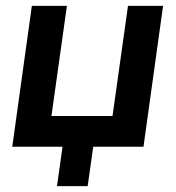

<svg xmlns="http://www.w3.org/2000/svg" viewBox="-20 -502 601 657"><path d="M299 0H471L538 -482H418L365 -105H156L209 -482H89L22 0H194L175 135H280Z"/></svg>

Font: Cantarell
Style: BoldOblique
Weight: 700
Italic angle: -8°
Designer: Dave Crossland
Version: Version 0.024